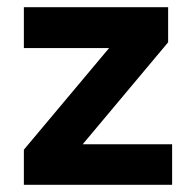

<svg xmlns="http://www.w3.org/2000/svg" viewBox="-20 -511 520 531"><path d="M46 0V-97L311 -413V-378H46V-491H445V-394L176 -73V-112H456V0Z"/></svg>

Font: Nunito Sans 12pt ExtraBold
Style: Regular
Weight: 800
Designer: Vernon Adams
Foundry: Vernon Adams
Version: Version 3.101;gftools[0.9.27]